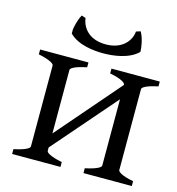

<svg xmlns="http://www.w3.org/2000/svg" viewBox="-98 -721 742 806"><g transform="rotate(15 273.5 -318.5)"><path d="M287 -507C327 -507 397 -514 436 -553V-557C436 -571 430 -612 415 -637L396 -631C393 -592 360 -546 287 -546C201 -546 179 -606 177 -631L159 -637C145 -614 139 -578 138 -571V-553C177 -514 243 -507 287 -507ZM479 -51V-403C479 -409 490 -421 547 -433V-454H337V-433C391 -423 405 -409 405 -403V-401L168 -127V-403C168 -409 179 -421 237 -433V-454H27V-433C81 -422 95 -409 95 -403V-51C95 -45 84 -33 27 -21V0H237V-21C182 -32 168 -45 168 -51V-66L405 -339V-51C405 -45 394 -33 337 -21V0H547V-21C493 -31 479 -45 479 -51Z"/></g></svg>

Font: Temporarium
Style: Regular
Weight: 400
Version: Version 1.1